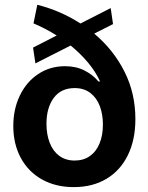

<svg xmlns="http://www.w3.org/2000/svg" viewBox="-20 -766 616 797"><path d="M371.1 -626.5Q450.7 -559.6 496.3 -469.5Q542 -379.4 542 -271.5Q542 -185.5 510.7 -121.8Q479.5 -58.1 421.9 -23.7Q364.3 10.7 286.1 10.7Q211.4 10.7 154.5 -21Q97.7 -52.7 66.4 -110.4Q35.2 -168 35.2 -243.2Q35.2 -313 62.5 -369.6Q89.8 -426.3 138.7 -458.7Q187.5 -491.2 250 -491.2Q295.4 -491.2 330.6 -473.4Q365.7 -455.6 388.7 -427.7H395.5Q377.9 -466.8 346.7 -504.6Q315.4 -542.5 273.4 -577.1L127 -502.9L117.2 -568.4L215.3 -618.7Q168 -648.4 119.1 -668.9L134.8 -746.1Q230.5 -722.2 314 -668.5L439.5 -732.4L449.2 -666ZM407.2 -249Q407.2 -291.5 394.3 -325.7Q381.3 -359.9 355 -380.1Q328.6 -400.4 290 -400.4Q233.4 -400.4 203.1 -359.6Q172.9 -318.8 172.9 -252Q172.9 -208 186.3 -173.3Q199.7 -138.7 226.1 -119.1Q252.4 -99.6 290 -99.6Q326.7 -99.6 353 -118.2Q379.4 -136.7 393.3 -170.7Q407.2 -204.6 407.2 -249Z"/></svg>

Font: Pretendard JP
Style: Bold
Weight: 700
Designer: Base glyphs from Inter by Rasmus Andersson; Hangeul glyphs from Noto Sans CJK(Source Han Sans) by Jang Soo-young and Kan
Foundry: Kil Hyung-jin
Version: Version 1.309